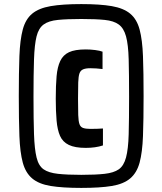

<svg xmlns="http://www.w3.org/2000/svg" viewBox="-20 -837 795 940"><path d="M378 83Q286 83 228 73.5Q170 64 137.5 36.5Q105 9 91.5 -41Q78 -91 75 -171Q72 -251 72 -367Q72 -482 75 -562Q78 -642 91.5 -692.5Q105 -743 137.5 -770Q170 -797 228 -807Q286 -817 378 -817Q470 -817 527.5 -807Q585 -797 617.5 -770Q650 -743 663.5 -692.5Q677 -642 680 -562Q683 -482 683 -367Q683 -251 680 -171Q677 -91 663.5 -41Q650 9 617.5 36.5Q585 64 527.5 73.5Q470 83 378 83ZM400 -113Q347 -113 317 -127.5Q287 -142 274 -171.5Q261 -201 257 -247Q253 -293 253 -354Q253 -418 257 -463.5Q261 -509 275 -538.5Q289 -568 318 -581.5Q347 -595 400 -595Q423 -595 446 -592Q469 -589 482 -584V-499Q466 -501 451 -502Q436 -503 422 -503Q400 -503 387 -497.5Q374 -492 369 -477.5Q364 -463 363 -433.5Q362 -404 362 -354Q362 -303 363 -273.5Q364 -244 369 -229.5Q374 -215 387 -210.5Q400 -206 422 -206Q440 -206 455.5 -206.5Q471 -207 484 -208V-125Q466 -119 444.5 -116Q423 -113 400 -113ZM378 19Q448 19 492.5 14Q537 9 561.5 -8Q586 -25 597 -66Q608 -107 610 -179.5Q612 -252 612 -363Q612 -474 610 -546.5Q608 -619 597 -659Q586 -699 561.5 -717Q537 -735 492.5 -739.5Q448 -744 378 -744Q309 -744 263.5 -739.5Q218 -735 193.5 -717Q169 -699 159 -659Q149 -619 146.5 -546.5Q144 -474 144 -363Q144 -252 146.5 -179.5Q149 -107 159 -66Q169 -25 193.5 -8Q218 9 263.5 14Q309 19 378 19Z"/></svg>

Font: Farlight84_Sys_V01
Style: Bold
Weight: 700
Designer: Monotype Design Team, Nadine Chahine and Nizar Qandah
Foundry: Monotype Imaging Inc.
Version: Version 2.004;October 31, 2024;FontCreator 14.0.0.2814 64-bi